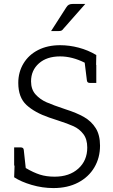

<svg xmlns="http://www.w3.org/2000/svg" viewBox="-20 -949 575 977"><path d="M489 -208Q489 -146 460 -97Q431 -48 377.5 -20Q324 8 252 8Q196 8 141.5 -8Q87 -24 52 -47L54 -106L52 -107V-199H85Q100 -199 101 -186L111 -94Q150 -71 183 -60.5Q216 -50 258 -50Q333 -50 378.5 -91Q424 -132 424 -198Q424 -241 404 -267Q384 -293 354.5 -306.5Q325 -320 275 -336L230 -351Q157 -376 115 -414.5Q73 -453 73 -527Q73 -582 99.5 -626Q126 -670 174 -694.5Q222 -719 286 -719Q333 -719 380.5 -706.5Q428 -694 470 -669L469 -619H470V-527H437Q423 -527 422 -541L411 -630Q347 -662 286 -662Q218 -662 178 -626.5Q138 -591 138 -535Q138 -494 161 -468.5Q184 -443 217 -428.5Q250 -414 313 -393Q370 -375 407.5 -353.5Q445 -332 467 -297Q489 -262 489 -208ZM317 -911Q323 -921 330.5 -925Q338 -929 351 -929H414L302 -802Q297 -795 292 -793Q287 -791 278 -791H240Z"/></svg>

Font: Aleo Light
Style: Regular
Weight: 300
Designer: Alessio Laiso
Foundry: Alessio Laiso
Version: Version 2.000